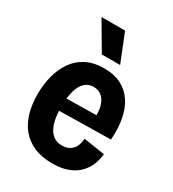

<svg xmlns="http://www.w3.org/2000/svg" viewBox="-187 -863 885 981"><g transform="rotate(30 256.0 -373.0)"><path d="M275 14Q212 14 166.5 -6Q121 -26 91.5 -62Q62 -98 48 -147.5Q34 -197 34 -256Q34 -313 47.5 -364.5Q61 -416 88.5 -455.5Q116 -495 160 -517.5Q204 -540 265 -540Q322 -540 364 -519Q406 -498 432.5 -458.5Q459 -419 469.5 -364Q480 -309 475 -242L134 -236V-309L381 -313L347 -280Q352 -335 341.5 -368Q331 -401 311 -416Q291 -431 265 -431Q235 -431 214 -412Q193 -393 182 -355.5Q171 -318 171 -262Q171 -176 197 -133Q223 -90 272 -90Q293 -90 308 -96.5Q323 -103 333.5 -114.5Q344 -126 349.5 -142.5Q355 -159 356 -178L481 -159Q478 -127 466 -96.5Q454 -66 430 -41Q406 -16 368 -1Q330 14 275 14ZM217 -595 120 -760H259L325 -595Z"/></g></svg>

Font: Bricolage Grotesque SemiCondensed
Style: Bold
Weight: 700
Width: 4
Designer: Mathieu Triay
Foundry: Atelier Triay
Version: Version 1.001;gftools[0.9.33.dev8+g029e19f]